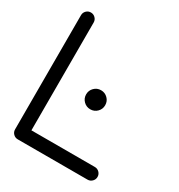

<svg xmlns="http://www.w3.org/2000/svg" viewBox="-183 -903 953 1024"><g transform="rotate(30 293.0 -390.5)"><path d="M39.1 -742.2Q39.1 -758.3 50.5 -769.8Q62 -781.2 78.1 -781.2Q94.2 -781.2 105.7 -769.8Q117.2 -758.3 117.2 -742.2V-78.1H507.8Q523.9 -78.1 535.4 -66.7Q546.9 -55.2 546.9 -39.1Q546.9 -22.9 535.4 -11.5Q523.9 0 507.8 0H78.1Q62 0 50.5 -11.5Q39.1 -22.9 39.1 -39.1ZM391.1 -390.6Q391.1 -366.2 374 -349.1Q356.9 -332 332.5 -332Q308.1 -332 291 -349.1Q273.9 -366.2 273.9 -390.6Q273.9 -415 291 -432.1Q308.1 -449.2 332.5 -449.2Q356.9 -449.2 374 -432.1Q391.1 -415 391.1 -390.6Z"/></g></svg>

Font: Comfortaa
Style: Regular
Weight: 400
Designer: Johan Aakerlund - aajohan
Foundry: Johan Aakerlund
Version: Version 2.004 2013